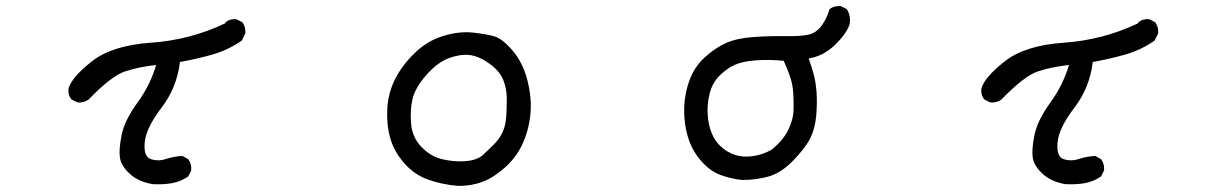

<svg xmlns="http://www.w3.org/2000/svg" viewBox="-20 -570 4040 631"><path d="M481.4 35.2Q434.6 27.3 406.2 1Q377.9 -25.4 374 -52.2Q370.1 -79.1 379.9 -127Q389.6 -174.8 431.6 -232.4Q473.6 -290 493.2 -356.4Q438.5 -350.6 392.6 -335.9Q346.7 -321.3 271.5 -243.2Q255.9 -231.4 234.4 -233.4L214.8 -243.2Q203.1 -256.8 205.1 -278.3Q214.8 -315.4 281.7 -368.2Q348.6 -420.9 476.6 -429.7Q604.5 -438.5 719.7 -493.2L721.7 -497.1Q735.4 -508.8 756.8 -506.8L776.4 -497.1Q788.1 -481.4 786.1 -460L774.4 -436.5Q729.5 -405.3 677.7 -390.6Q626 -376 571.3 -366.2Q561.5 -282.2 510.7 -215.8Q460 -149.4 455.6 -102.1Q451.2 -54.7 476.1 -46.9Q501 -39.1 525.4 -47.4Q549.8 -55.7 579.1 -57.6L598.6 -46.9Q610.4 -31.2 608.4 -9.8L598.6 9.8Q573.2 27.3 543.9 32.2Q514.6 37.1 481.4 35.2Z M1487.3 41Q1434.6 37.1 1387.7 20.5Q1340.8 3.9 1307.6 -34.7Q1274.4 -73.2 1262.2 -117.2Q1250 -161.1 1252.9 -213.9Q1255.9 -266.6 1279.8 -312.5Q1303.7 -358.4 1344.7 -397.5Q1385.7 -436.5 1437.5 -452.1Q1489.3 -467.8 1534.2 -462.9Q1579.1 -458 1605.5 -450.2Q1631.8 -442.4 1665 -403.3Q1698.2 -364.3 1712.9 -307.6Q1727.5 -251 1723.6 -200.2Q1719.7 -149.4 1699.7 -102.5Q1679.7 -55.7 1641.1 -21Q1602.5 13.7 1566.4 27.3Q1530.3 41 1487.3 41ZM1563.5 -57.6Q1582 -74.2 1602.1 -94.2Q1622.1 -114.3 1631.8 -135.7Q1641.6 -157.2 1643.6 -185.5Q1645.5 -213.9 1645.5 -246.1Q1645.5 -278.3 1633.8 -307.6Q1622.1 -336.9 1587.9 -361.3Q1553.7 -385.7 1522.9 -389.2Q1492.2 -392.6 1455.1 -378.9Q1418 -365.2 1381.3 -323.7Q1344.7 -282.2 1335.9 -245.1Q1327.1 -208 1331.1 -163.1Q1335 -118.2 1365.2 -86.9Q1395.5 -55.7 1432.6 -46.9Q1469.7 -38.1 1505.9 -40Q1542 -42 1563.5 -57.6Z M2418.9 21.5Q2381.8 17.6 2347.7 4.9Q2313.5 -7.8 2284.7 -40.5Q2255.9 -73.2 2242.2 -115.2Q2228.5 -157.2 2228.5 -207Q2228.5 -256.8 2245.1 -303.7Q2261.7 -350.6 2296.4 -381.8Q2331.1 -413.1 2366.2 -428.7Q2401.4 -444.3 2454.6 -448.2Q2507.8 -452.1 2559.1 -451.2Q2610.4 -450.2 2636.7 -456.1Q2663.1 -461.9 2680.7 -486.3Q2698.2 -510.7 2706.1 -540Q2721.7 -551.8 2743.2 -549.8L2762.7 -540Q2776.4 -520.5 2772.5 -491.2Q2762.7 -460 2724.6 -422.9Q2686.5 -385.7 2637.7 -377.9Q2647.5 -350.6 2654.3 -325.2Q2661.1 -299.8 2663.6 -266.6Q2666 -233.4 2662.6 -191.4Q2659.2 -149.4 2643.6 -117.2Q2627.9 -85 2587.9 -43.5Q2547.9 -2 2506.8 9.8Q2465.8 21.5 2418.9 21.5ZM2514.6 -77.1Q2553.7 -108.4 2570.3 -142.6Q2586.9 -176.8 2587.9 -206.1Q2588.9 -235.4 2586.9 -264.6Q2585 -293.9 2576.2 -319.3Q2567.4 -344.7 2555.7 -370.1Q2507.8 -375 2463.4 -371.6Q2418.9 -368.2 2393.6 -356.4Q2368.2 -344.7 2344.7 -321.3Q2321.3 -297.9 2312.5 -263.7Q2303.7 -229.5 2305.7 -195.3Q2307.6 -161.1 2318.4 -133.8Q2329.1 -106.4 2349.6 -87.9Q2370.1 -69.3 2395.5 -61Q2420.9 -52.7 2452.1 -56.6Q2483.4 -60.5 2514.6 -77.1Z M3481.4 35.2Q3434.6 27.3 3406.2 1Q3377.9 -25.4 3374 -52.2Q3370.1 -79.1 3379.9 -127Q3389.6 -174.8 3431.6 -232.4Q3473.6 -290 3493.2 -356.4Q3438.5 -350.6 3392.6 -335.9Q3346.7 -321.3 3271.5 -243.2Q3255.9 -231.4 3234.4 -233.4L3214.8 -243.2Q3203.1 -256.8 3205.1 -278.3Q3214.8 -315.4 3281.7 -368.2Q3348.6 -420.9 3476.6 -429.7Q3604.5 -438.5 3719.7 -493.2L3721.7 -497.1Q3735.4 -508.8 3756.8 -506.8L3776.4 -497.1Q3788.1 -481.4 3786.1 -460L3774.4 -436.5Q3729.5 -405.3 3677.7 -390.6Q3626 -376 3571.3 -366.2Q3561.5 -282.2 3510.7 -215.8Q3460 -149.4 3455.6 -102.1Q3451.2 -54.7 3476.1 -46.9Q3501 -39.1 3525.4 -47.4Q3549.8 -55.7 3579.1 -57.6L3598.6 -46.9Q3610.4 -31.2 3608.4 -9.8L3598.6 9.8Q3573.2 27.3 3543.9 32.2Q3514.6 37.1 3481.4 35.2Z"/></svg>

Font: NaikaiFont
Style: Regular-Lite
Weight: 400
Version: Version 1.67